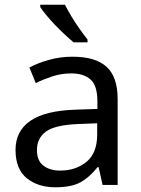

<svg xmlns="http://www.w3.org/2000/svg" viewBox="-20 -786 601 816"><path d="M288 -545Q386 -545 433 -502Q480 -459 480 -365V0H416L399 -76H395Q360 -32 321.5 -11Q283 10 215 10Q142 10 94 -28.5Q46 -67 46 -149Q46 -229 109 -272.5Q172 -316 303 -320L394 -323V-355Q394 -422 365 -448Q336 -474 283 -474Q241 -474 203 -461.5Q165 -449 132 -433L105 -499Q140 -518 188 -531.5Q236 -545 288 -545ZM314 -259Q214 -255 175.5 -227Q137 -199 137 -148Q137 -103 164.5 -82Q192 -61 235 -61Q303 -61 348 -98.5Q393 -136 393 -214V-262ZM256 -766Q267 -744 283.5 -716.5Q300 -689 318.5 -663Q337 -637 352 -618V-606H293Q276 -620 255 -639.5Q234 -659 213.5 -680.5Q193 -702 176.5 -722Q160 -742 151 -756V-766Z"/></svg>

Font: Noto Sans Lisu
Style: Regular
Weight: 400
Designer: Monotype Design Team. David Williams.
Foundry: Monotype Imaging Inc.
Version: Version 2.102